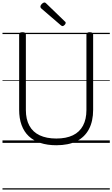

<svg xmlns="http://www.w3.org/2000/svg" viewBox="-20 -1149 903 1544"><path d="M433 19Q361 19 305 0.5Q249 -18 211 -54Q173 -90 153.5 -143.5Q134 -197 134 -266V-871Q134 -881 140 -885.5Q146 -890 160 -890Q175 -890 181.5 -885.5Q188 -881 188 -871V-264Q188 -190 216 -138.5Q244 -87 299 -61Q354 -35 433 -35Q512 -35 566 -61Q620 -87 647.5 -138.5Q675 -190 675 -264V-871Q675 -881 681.5 -885.5Q688 -890 702 -890Q729 -890 729 -871V-266Q729 -174 695 -110Q661 -46 595.5 -13.5Q530 19 433 19ZM483 -939Q479 -939 476.5 -941Q474 -943 469 -946L312 -1081Q307 -1086 306 -1089Q305 -1092 305 -1096Q305 -1103 310.5 -1110.5Q316 -1118 323.5 -1123.5Q331 -1129 338 -1129Q342 -1129 345.5 -1126.5Q349 -1124 353 -1120L502 -976Q507 -973 507.5 -969.5Q508 -966 508 -964Q508 -957 499 -948Q490 -939 483 -939ZM0 365H863V375H0ZM0 -20H863V0H0ZM0 -505H863V-500H0ZM0 -885H863V-875H0Z"/></svg>

Font: Playwrite AT Guides
Style: Regular
Weight: 400
Designer: Veronika Burian, José Scaglione
Foundry: TypeTogether
Version: Version 1.003